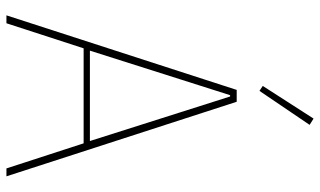

<svg xmlns="http://www.w3.org/2000/svg" viewBox="-214 -756 971 582"><g transform="rotate(90 271.0 -465.5)"><path d="M491 0 415 -234H127L51 0H27L253 -698H289L515 0ZM321 -527 273 -678H269L221 -527L134 -253H408ZM256 -767 241 -777 340 -931 359 -919Z"/></g></svg>

Font: IBM Plex Sans Cond Thin
Style: Regular
Weight: 100
Width: 3
Designer: Mike Abbink, Paul van der Laan, Pieter van Rosmalen
Foundry: Bold Monday
Version: Version 1.3